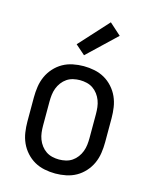

<svg xmlns="http://www.w3.org/2000/svg" viewBox="-116 -842 732 926"><g transform="rotate(15 250.0 -379.0)"><path d="M250 8Q223 8 196 2.5Q169 -3 146 -16Q123 -29 104.5 -49.5Q86 -70 75 -94.5Q64 -119 60 -146Q56 -173 56 -200V-320Q56 -347 60 -374Q64 -401 75 -425.5Q86 -450 104.5 -470.5Q123 -491 146 -504Q169 -517 196 -522.5Q223 -528 250 -528Q277 -528 304 -522.5Q331 -517 354 -504Q377 -491 395.5 -470.5Q414 -450 425 -425.5Q436 -401 440 -374Q444 -347 444 -320V-200Q444 -173 440 -146Q436 -119 425 -94.5Q414 -70 395.5 -49.5Q377 -29 354 -16Q331 -3 304 2.5Q277 8 250 8ZM250 -62Q267 -62 284 -66Q301 -70 315 -79.5Q329 -89 339.5 -103Q350 -117 356 -133Q362 -149 364 -166Q366 -183 366 -200V-320Q366 -337 364 -354Q362 -371 356 -387Q350 -403 339.5 -417Q329 -431 315 -440.5Q301 -450 284 -454Q267 -458 250 -458Q233 -458 216 -454Q199 -450 185 -440.5Q171 -431 160.5 -417Q150 -403 144 -387Q138 -371 136 -354Q134 -337 134 -320V-200Q134 -183 136 -166Q138 -149 144 -133Q150 -117 160.5 -103Q171 -89 185 -79.5Q199 -70 216 -66Q233 -62 250 -62ZM237 -579 189 -621 321 -766 379 -714Z"/></g></svg>

Font: Iosevka SS04
Style: Regular
Weight: 400
Monospace: yes
Designer: Belleve Invis
Foundry: Belleve Invis
Version: Version 19.0.0; ttfautohint (v1.8.4)